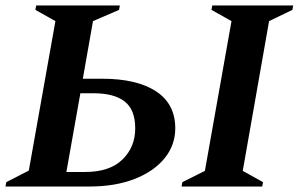

<svg xmlns="http://www.w3.org/2000/svg" viewBox="-34 -680 1089 700"><path d="M98 -660H403L400 -644L305 -603L268 -393H338Q465 -393 535 -347Q605 -301 605 -212Q605 -151 566 -103Q527 -55 456.5 -27.5Q386 0 292 0H-14L-11 -16L71 -58L168 -603L95 -644ZM208 -53H276Q366 -53 412.5 -98.5Q459 -144 459 -212Q459 -280 420.5 -310Q382 -340 307 -340H259ZM628 0 631 -16 713 -57 810 -603 737 -644 740 -660H1035L1032 -644L947 -603L851 -57L925 -16L922 0Z"/></svg>

Font: Spectral SC
Style: Bold Italic
Weight: 700
Italic angle: -10°
Designer: Jean-Baptiste Levee
Foundry: Production Type
Version: Version 2.001